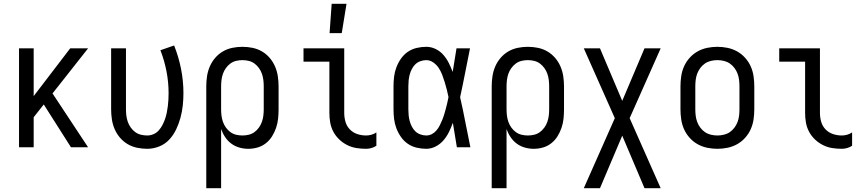

<svg xmlns="http://www.w3.org/2000/svg" viewBox="-20 -774 4540 1009"><path d="M80 0V-520H157V-269L349 -520H443L256 -283L443 0H353L210 -225L157 -158V0Z M754 8Q727 8 700.5 2.5Q674 -3 651 -16.5Q628 -30 610.5 -50.5Q593 -71 582.5 -95.5Q572 -120 568 -146.5Q564 -173 564 -200V-520H642V-200Q642 -183 644 -166.5Q646 -150 651.5 -134Q657 -118 667 -104Q677 -90 690.5 -80Q704 -70 720.5 -66Q737 -62 754 -62Q771 -62 787 -69Q803 -76 814.5 -89Q826 -102 834 -117.5Q842 -133 847.5 -149Q853 -165 856.5 -182Q860 -199 862 -216Q864 -233 865 -250Q866 -267 866 -284Q866 -342 855 -399Q844 -456 823 -510L895 -535Q919 -475 931.5 -411.5Q944 -348 944 -284Q944 -252 940.5 -219.5Q937 -187 928.5 -155.5Q920 -124 906 -94.5Q892 -65 870 -41Q848 -17 817 -4.5Q786 8 754 8Z M1064 215V-320Q1064 -347 1068 -373.5Q1072 -400 1082.5 -424.5Q1093 -449 1110.5 -469.5Q1128 -490 1151 -503.5Q1174 -517 1200.5 -522.5Q1227 -528 1254 -528Q1281 -528 1307.5 -522.5Q1334 -517 1357 -503.5Q1380 -490 1397.5 -469.5Q1415 -449 1425.5 -424.5Q1436 -400 1440 -373.5Q1444 -347 1444 -320V-200Q1444 -175 1441.5 -150.5Q1439 -126 1431 -102.5Q1423 -79 1410 -58Q1397 -37 1377.5 -21.5Q1358 -6 1334 1Q1310 8 1285 8Q1261 8 1238 1.5Q1215 -5 1196 -19Q1177 -33 1163.5 -53Q1150 -73 1142 -96V215ZM1254 -62Q1271 -62 1287.5 -66Q1304 -70 1317.5 -80Q1331 -90 1341 -104Q1351 -118 1356.5 -134Q1362 -150 1364 -166.5Q1366 -183 1366 -200V-320Q1366 -337 1364 -353.5Q1362 -370 1356.5 -386Q1351 -402 1341 -416Q1331 -430 1317.5 -440Q1304 -450 1287.5 -454Q1271 -458 1254 -458Q1237 -458 1220.5 -454Q1204 -450 1190.5 -440Q1177 -430 1167 -416Q1157 -402 1151.5 -386Q1146 -370 1144 -353.5Q1142 -337 1142 -320V-200Q1142 -183 1144 -166.5Q1146 -150 1151.5 -134Q1157 -118 1167 -104Q1177 -90 1190.5 -80Q1204 -70 1220.5 -66Q1237 -62 1254 -62Z M1904 8Q1878 8 1853 4Q1828 0 1805 -11.5Q1782 -23 1763 -41Q1744 -59 1732 -81.5Q1720 -104 1715.5 -129Q1711 -154 1711 -180V-450H1575V-520H1789V-180Q1789 -157 1795.5 -134Q1802 -111 1818.5 -94Q1835 -77 1857.5 -69.5Q1880 -62 1904 -62Q1918 -62 1932 -66Q1946 -70 1958 -78V-8Q1946 0 1932 4Q1918 8 1904 8ZM1712 -600 1723 -754H1801L1776 -600Z M2220 8Q2195 8 2169.5 2Q2144 -4 2123 -18.5Q2102 -33 2087 -54.5Q2072 -76 2063 -100Q2054 -124 2051 -149Q2048 -174 2048 -200V-320Q2048 -346 2051 -371Q2054 -396 2063 -420Q2072 -444 2087 -465.5Q2102 -487 2123 -501.5Q2144 -516 2169.5 -522Q2195 -528 2220 -528Q2246 -528 2269.5 -516.5Q2293 -505 2310 -485.5Q2327 -466 2338.5 -443Q2350 -420 2359 -396Q2364 -427 2369 -458Q2374 -489 2379 -520H2450Q2437 -456 2424.5 -391.5Q2412 -327 2398 -263Q2413 -198 2425.5 -132Q2438 -66 2452 0H2381Q2376 -32 2370.5 -64Q2365 -96 2360 -128V-129Q2351 -104 2339.5 -80.5Q2328 -57 2311 -37Q2294 -17 2270 -4.5Q2246 8 2220 8ZM2220 -62Q2236 -62 2250 -69.5Q2264 -77 2274 -89Q2284 -101 2291 -115Q2298 -129 2304 -143.5Q2310 -158 2314.5 -173Q2319 -188 2323 -203Q2327 -218 2330.5 -233Q2334 -248 2337 -264Q2333 -283 2328 -303Q2323 -323 2317 -342.5Q2311 -362 2304 -380.5Q2297 -399 2286 -416Q2275 -433 2257.5 -445.5Q2240 -458 2220 -458Q2205 -458 2189.5 -452.5Q2174 -447 2163 -436.5Q2152 -426 2144.5 -411.5Q2137 -397 2133 -382Q2129 -367 2127.5 -351.5Q2126 -336 2126 -320V-200Q2126 -184 2127.5 -168.5Q2129 -153 2133 -138Q2137 -123 2144.5 -108.5Q2152 -94 2163 -83.5Q2174 -73 2189.5 -67.5Q2205 -62 2220 -62Z M2564 215V-320Q2564 -347 2568 -373.5Q2572 -400 2582.5 -424.5Q2593 -449 2610.5 -469.5Q2628 -490 2651 -503.5Q2674 -517 2700.5 -522.5Q2727 -528 2754 -528Q2781 -528 2807.5 -522.5Q2834 -517 2857 -503.5Q2880 -490 2897.5 -469.5Q2915 -449 2925.5 -424.5Q2936 -400 2940 -373.5Q2944 -347 2944 -320V-200Q2944 -175 2941.5 -150.5Q2939 -126 2931 -102.5Q2923 -79 2910 -58Q2897 -37 2877.5 -21.5Q2858 -6 2834 1Q2810 8 2785 8Q2761 8 2738 1.5Q2715 -5 2696 -19Q2677 -33 2663.5 -53Q2650 -73 2642 -96V215ZM2754 -62Q2771 -62 2787.5 -66Q2804 -70 2817.5 -80Q2831 -90 2841 -104Q2851 -118 2856.5 -134Q2862 -150 2864 -166.5Q2866 -183 2866 -200V-320Q2866 -337 2864 -353.5Q2862 -370 2856.5 -386Q2851 -402 2841 -416Q2831 -430 2817.5 -440Q2804 -450 2787.5 -454Q2771 -458 2754 -458Q2737 -458 2720.5 -454Q2704 -450 2690.5 -440Q2677 -430 2667 -416Q2657 -402 2651.5 -386Q2646 -370 2644 -353.5Q2642 -337 2642 -320V-200Q2642 -183 2644 -166.5Q2646 -150 2651.5 -134Q2657 -118 2667 -104Q2677 -90 2690.5 -80Q2704 -70 2720.5 -66Q2737 -62 2754 -62Z M3133 215H3048L3211 -153L3048 -520H3133L3250 -244L3367 -520H3452L3289 -153L3452 215H3367L3250 -61Z M3750 8Q3723 8 3696.5 2.5Q3670 -3 3646.5 -16Q3623 -29 3604.5 -49.5Q3586 -70 3575 -94.5Q3564 -119 3560 -146Q3556 -173 3556 -200V-320Q3556 -347 3560 -374Q3564 -401 3575 -425.5Q3586 -450 3604.5 -470.5Q3623 -491 3646.5 -504Q3670 -517 3696.5 -522.5Q3723 -528 3750 -528Q3777 -528 3803.5 -522.5Q3830 -517 3853.5 -504Q3877 -491 3895.5 -470.5Q3914 -450 3925 -425.5Q3936 -401 3940 -374Q3944 -347 3944 -320V-200Q3944 -173 3940 -146Q3936 -119 3925 -94.5Q3914 -70 3895.5 -49.5Q3877 -29 3853.5 -16Q3830 -3 3803.5 2.5Q3777 8 3750 8ZM3750 -62Q3767 -62 3784 -66Q3801 -70 3815 -79.5Q3829 -89 3839.5 -103Q3850 -117 3856 -133Q3862 -149 3864 -166Q3866 -183 3866 -200V-320Q3866 -337 3864 -354Q3862 -371 3856 -387Q3850 -403 3839.5 -417Q3829 -431 3815 -440.5Q3801 -450 3784 -454Q3767 -458 3750 -458Q3733 -458 3716 -454Q3699 -450 3685 -440.5Q3671 -431 3660.5 -417Q3650 -403 3644 -387Q3638 -371 3636 -354Q3634 -337 3634 -320V-200Q3634 -183 3636 -166Q3638 -149 3644 -133Q3650 -117 3660.5 -103Q3671 -89 3685 -79.5Q3699 -70 3716 -66Q3733 -62 3750 -62Z M4404 8Q4378 8 4353 4Q4328 0 4305 -11.5Q4282 -23 4263 -41Q4244 -59 4232 -81.5Q4220 -104 4215.5 -129Q4211 -154 4211 -180V-450H4075V-520H4289V-180Q4289 -157 4295.5 -134Q4302 -111 4318.5 -94Q4335 -77 4357.5 -69.5Q4380 -62 4404 -62Q4418 -62 4432 -66Q4446 -70 4458 -78V-8Q4446 0 4432 4Q4418 8 4404 8Z"/></svg>

Font: Iosevka Custom
Style: Regular
Weight: 400
Monospace: yes
Designer: Belleve Invis
Foundry: Belleve Invis
Version: Version 32.5.0; ttfautohint (v1.8.4)